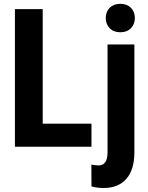

<svg xmlns="http://www.w3.org/2000/svg" viewBox="-20 -758 764 992"><path d="M200.7 -119.1H452.6V0H57.1V-710.9H200.7ZM674.3 -528.3V28.3Q674.3 118.7 632.8 166Q591.3 213.4 515.1 213.4Q482.9 213.4 452.6 205.1L452.1 92.3Q475.1 96.7 488.8 96.7Q534.7 96.7 535.6 32.2V-528.3ZM526.4 -665Q526.4 -697.3 546.9 -717.8Q567.4 -738.3 601.6 -738.3Q635.7 -738.3 656.2 -717.8Q676.8 -697.3 676.8 -665Q676.8 -633.3 656.5 -612.3Q636.2 -591.3 601.6 -591.3Q566.9 -591.3 546.6 -612.3Q526.4 -633.3 526.4 -665Z"/></svg>

Font: Roboto Condensed
Style: Bold
Weight: 700
Designer: Google
Version: Version 2.134; 2016